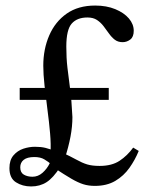

<svg xmlns="http://www.w3.org/2000/svg" viewBox="-20 -664 535 692"><path d="M213 -91 162 -114Q164 -143 160.5 -183.5Q157 -224 151 -269Q145 -314 140.5 -355.5Q136 -397 136 -427Q136 -487 157.5 -536.5Q179 -586 220.5 -615Q262 -644 323 -644Q364 -644 395.5 -631Q427 -618 444.5 -597.5Q462 -577 462 -553Q462 -531 449.5 -521.5Q437 -512 422 -512Q405 -512 393.5 -521Q382 -530 372.5 -543.5Q363 -557 353 -570Q343 -583 329.5 -592Q316 -601 295 -601Q258 -601 238.5 -579Q219 -557 219 -496Q219 -455 223 -420.5Q227 -386 232.5 -345Q238 -304 241 -242Q241 -208 234 -171Q227 -134 213 -91ZM92 8Q61 8 37.5 -7Q14 -22 14 -58Q14 -87 28.5 -104Q43 -121 64 -128Q85 -135 106 -135Q128 -135 144 -131Q160 -127 176 -120L198 -117Q235 -100 255.5 -88.5Q276 -77 294 -71.5Q312 -66 339 -66Q383 -66 411 -84.5Q439 -103 460 -132L480 -120Q467 -88 446.5 -59Q426 -30 395.5 -12Q365 6 322 6Q299 6 280 0Q261 -6 237 -20Q213 -34 175 -59L166 -71Q154 -81 140 -89.5Q126 -98 104 -98Q78 -98 65.5 -88Q53 -78 53 -61Q53 -42 66 -34.5Q79 -27 97 -27Q117 -27 133 -41Q149 -55 159 -75V-87L197 -62Q172 -23 148 -7.5Q124 8 92 8ZM372 -304H51V-347H372Z"/></svg>

Font: STIX Two Text
Style: Regular
Weight: 400
Designer: Ross Mills, John Hudson & Paul Hanslow, Tiro Typeworks Ltd; with prior portions MicroPress Inc., and Coen Hoffman.
Foundry: Tiro Typeworks Ltd
Version: Version 2.13 b171